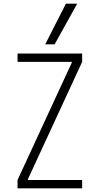

<svg xmlns="http://www.w3.org/2000/svg" viewBox="-20 -1020 540 1040"><path d="M75 0V-45L369 -681V-685H75V-730H425V-685L131 -49V-45H425V0ZM276 -780H225L337 -1000H398Z"/></svg>

Font: M PLUS Code Latin Light
Style: Regular
Weight: 300
Designer: Coji Morishita
Foundry: UNDERFOREST DESIGN
Version: Version 1.002; ttfautohint (v1.8.3)